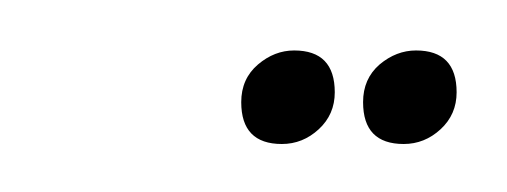

<svg xmlns="http://www.w3.org/2000/svg" viewBox="-20 -678 206 78"><path d="M94.5 -619.5Q78 -619.5 78 -636.5Q78 -646 84.8 -651.8Q91.5 -657.5 99.5 -657.5Q116 -657.5 116 -640.5Q116 -631.5 109.5 -625.5Q103 -619.5 94.5 -619.5ZM144 -619.5Q127.5 -619.5 127.5 -636.5Q127.5 -646 134.2 -651.8Q141 -657.5 149 -657.5Q165.5 -657.5 165.5 -640.5Q165.5 -631.5 159 -625.5Q152.5 -619.5 144 -619.5Z"/></svg>

Font: Anybody UltraCondensed Thin
Style: Italic
Weight: 100
Width: 1
Italic angle: -10°
Designer: Tyler Finck
Foundry: Etcetera Type Company
Version: Version 1.010; ttfautohint (v1.8.3) -l 8 -r 50 -G 200 -x 14 